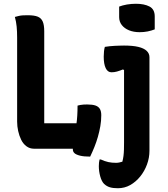

<svg xmlns="http://www.w3.org/2000/svg" viewBox="-20 -790 890 1020"><path d="M160 0Q138 0 120.5 -13Q103 -26 92.5 -47.5Q82 -69 76.5 -94Q71 -119 71 -144Q71 -181 71 -218Q71 -255 71 -292.5Q71 -330 71 -367Q71 -404 71 -441.5Q71 -479 71 -516.5Q71 -554 71 -591Q71 -622 68.5 -648.5Q66 -675 59 -700Q70 -703 80.5 -705.5Q91 -708 103 -708.5Q115 -709 128 -709Q162 -709 180.5 -701.5Q199 -694 207 -675.5Q215 -657 215 -624Q215 -587 215 -547.5Q215 -508 215 -468Q215 -428 215 -386Q215 -344 215 -302Q215 -260 215 -218.5Q215 -177 215 -135H402Q421 -135 435 -127Q449 -119 456.5 -102Q464 -85 466 -59.5Q468 -34 465 0ZM392 -229Q400 -231 407.5 -232.5Q415 -234 424.5 -234.5Q434 -235 443 -235Q471 -235 487 -229.5Q503 -224 510.5 -211.5Q518 -199 518 -178Q518 -148 513 -119.5Q508 -91 500 -63Q492 -35 481.5 -9Q471 17 459 42Q426 42 405.5 37Q385 32 376 24Q367 16 367 4Q367 -28 373.5 -59.5Q380 -91 386 -131.5Q392 -172 392 -229ZM639 -548Q685 -548 714.5 -541Q744 -534 759 -520Q774 -506 774 -486Q774 -436 774 -390Q774 -344 774 -298Q774 -252 774 -204.5Q774 -157 774 -104Q774 -51 774 11Q774 48 761 83.5Q748 119 725 147.5Q702 176 672 193Q642 210 606 210Q581 210 564 205Q547 200 533 187Q520 174 512.5 147Q505 120 505 93Q505 82 506 73.5Q507 65 509 57H515Q537 67 555.5 71Q574 75 596 75Q607 75 614.5 73Q622 71 630 69Q634 54 636 38.5Q638 23 638.5 4Q639 -15 639 -35Q639 -88 639 -134.5Q639 -181 639 -226Q639 -271 639 -318Q639 -365 639 -418L633 -421Q625 -418 617 -415Q609 -412 601.5 -410Q594 -408 587 -407Q580 -406 572 -406Q552 -406 541.5 -428Q531 -450 531 -489Q531 -504 532.5 -517.5Q534 -531 537 -541Q550 -543 563 -544.5Q576 -546 589.5 -546.5Q603 -547 615.5 -547.5Q628 -548 639 -548ZM613 -755Q621 -758 631.5 -761Q642 -764 654 -766Q666 -768 678.5 -769Q691 -770 702 -770Q746 -770 774 -755.5Q802 -741 802 -703V-634Q794 -631 784.5 -628Q775 -625 764.5 -623Q754 -621 743.5 -620Q733 -619 722 -619Q690 -619 665.5 -629Q641 -639 627 -657Q613 -675 613 -699Z"/></svg>

Font: Recursive Casual
Style: Bold
Weight: 700
Version: Version 1.085